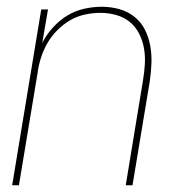

<svg xmlns="http://www.w3.org/2000/svg" viewBox="-20 -548 540 568"><path d="M16 0 102 -520H122L105 -421Q117 -445 136.5 -466.5Q156 -488 179 -502Q202 -516 228.5 -522Q255 -528 281 -528Q308 -528 333 -521Q358 -514 377.5 -498.5Q397 -483 408.5 -460.5Q420 -438 424.5 -412.5Q429 -387 428 -360.5Q427 -334 423 -307L372 0H352L403 -310Q407 -334 408.5 -358Q410 -382 406 -405Q402 -428 391.5 -448.5Q381 -469 364 -483Q347 -497 324 -503.5Q301 -510 277 -510Q255 -510 231.5 -505Q208 -500 187.5 -488Q167 -476 149.5 -458.5Q132 -441 120 -420Q108 -399 101 -376.5Q94 -354 91 -331L36 0Z"/></svg>

Font: Iosevka Term Curly Thin
Style: Italic
Weight: 100
Italic angle: -9°
Designer: Belleve Invis
Foundry: Belleve Invis
Version: Version 32.3.0